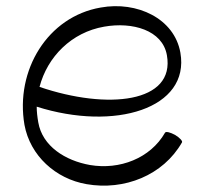

<svg xmlns="http://www.w3.org/2000/svg" viewBox="-20 -572 641 612"><path d="M560 -118C563 -122 553 -133 538 -142C523 -150 509 -154 506 -149C459 -67 361 -30 267 -46C188 -60 115 -106 102 -182C99 -199 97 -216 97 -232C346 -153 586 -226 555 -404C536 -513 417 -569 301 -548C132 -519 28 -348 58 -174C76 -76 157 -2 256 15C376 36 500 -13 560 -118ZM312 -487C402 -503 498 -476 512 -396C539 -244 323 -221 106 -295C131 -391 208 -469 312 -487Z"/></svg>

Font: Nupuram ExtraLight
Style: Regular
Weight: 200
Designer: Santhosh Thottingal (santhosh.thottingal@gmail.com)
Foundry: SMC
Version: Version 1.000